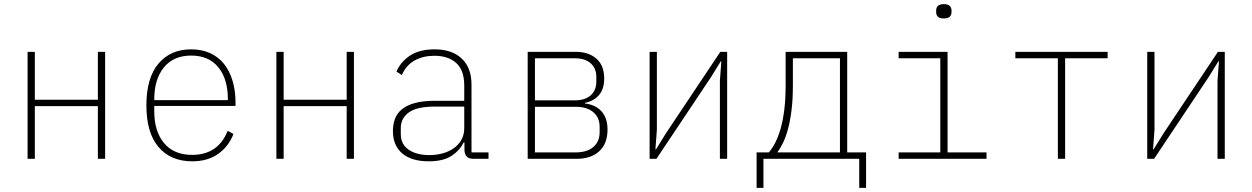

<svg xmlns="http://www.w3.org/2000/svg" viewBox="-20 -766 6040 926"><path d="M113 -516H148V-285H452V-516H487V0H452V-254H148V0H113Z M907 12Q803 12 744.5 -57Q686 -126 686 -258Q686 -390 744 -459Q802 -528 902 -528Q954 -528 994 -509.5Q1034 -491 1061 -457Q1088 -423 1102 -375Q1116 -327 1116 -269V-255H724V-229Q724 -132 771.5 -75.5Q819 -19 907 -19Q969 -19 1012 -48Q1055 -77 1078 -135L1106 -120Q1083 -60 1032.5 -24Q982 12 907 12ZM902 -498Q817 -498 770.5 -441Q724 -384 724 -287V-283H1079V-288Q1079 -385 1033 -441.5Q987 -498 902 -498Z M1313 -516H1348V-285H1652V-516H1687V0H1652V-254H1348V0H1313Z M2264 0Q2241 0 2231 -11Q2221 -22 2220 -42V-79H2216Q2198 -41 2158 -14.5Q2118 12 2048 12Q1965 12 1920 -26Q1875 -64 1875 -134Q1875 -166 1885 -193Q1895 -220 1919 -239.5Q1943 -259 1982 -269.5Q2021 -280 2078 -280H2219V-354Q2219 -427 2180.5 -462Q2142 -497 2075 -497Q2021 -497 1980 -474.5Q1939 -452 1918 -404L1892 -421Q1913 -469 1958.5 -498.5Q2004 -528 2076 -528Q2160 -528 2207 -483.5Q2254 -439 2254 -358V-31H2336V0ZM2051 -18Q2085 -18 2115.5 -26.5Q2146 -35 2169 -51.5Q2192 -68 2205.5 -92Q2219 -116 2219 -148V-252H2079Q1990 -252 1951.5 -223.5Q1913 -195 1913 -149V-119Q1913 -70 1951 -44Q1989 -18 2051 -18Z M2525 -516H2757Q2819 -516 2856.5 -483Q2894 -450 2894 -387Q2894 -336 2868.5 -307Q2843 -278 2801 -270V-267Q2852 -261 2881 -229Q2910 -197 2910 -141Q2910 -73 2870 -36.5Q2830 0 2761 0H2525ZM2756 -31Q2811 -31 2841.5 -57Q2872 -83 2872 -128V-154Q2872 -199 2841.5 -225Q2811 -251 2756 -251H2560V-31ZM2752 -282Q2801 -282 2828.5 -306Q2856 -330 2856 -372V-395Q2856 -437 2828.5 -461Q2801 -485 2752 -485H2560V-282Z M3113 -516H3148V-139L3141 -46H3144L3191 -122L3454 -516H3487V0H3452V-377L3459 -470H3456L3409 -394L3146 0H3113Z M3629 -31H3688Q3704 -49 3718.5 -77Q3733 -105 3744.5 -144.5Q3756 -184 3762.5 -236Q3769 -288 3769 -354V-516H4066V-31H4157V140H4124V0H3662V140H3629ZM4031 -31V-485H3804V-353Q3804 -287 3797.5 -235Q3791 -183 3780.5 -144Q3770 -105 3756.5 -77.5Q3743 -50 3729 -31Z M4532 -677Q4512 -677 4503.5 -685.5Q4495 -694 4495 -707V-716Q4495 -729 4503.5 -737.5Q4512 -746 4532 -746Q4552 -746 4560.5 -737.5Q4569 -729 4569 -716V-707Q4569 -694 4560.5 -685.5Q4552 -677 4532 -677ZM4314 -31H4515V-485H4314V-516H4550V-31H4738V0H4314Z M5082 -485H4877V-516H5322V-485H5117V0H5082Z M5513 -516H5548V-139L5541 -46H5544L5591 -122L5854 -516H5887V0H5852V-377L5859 -470H5856L5809 -394L5546 0H5513Z"/></svg>

Font: IBM Plex Mono ExtraLight
Style: Regular
Weight: 200
Monospace: yes
Designer: Mike Abbink, Paul van der Laan, Pieter van Rosmalen
Foundry: Bold Monday
Version: Version 2.3